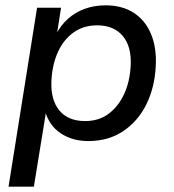

<svg xmlns="http://www.w3.org/2000/svg" viewBox="-20 -520 654 720"><path d="M12 180 119 -491H209L193 -389H189Q208 -426 236 -450.5Q264 -475 299.5 -487.5Q335 -500 376 -500Q438 -500 481.5 -472Q525 -444 546.5 -392Q568 -340 564 -271Q560 -192 529 -129Q498 -66 442.5 -28.5Q387 9 311 9Q252 9 208.5 -19.5Q165 -48 149 -103H153L107 180ZM299 -66Q351 -66 387.5 -93.5Q424 -121 445.5 -167.5Q467 -214 470 -273Q474 -345 440.5 -385Q407 -425 344 -425Q293 -425 255.5 -398Q218 -371 197 -324.5Q176 -278 173 -219Q169 -147 202 -106.5Q235 -66 299 -66Z"/></svg>

Font: Nunito Sans 10pt Medium
Style: Italic
Weight: 500
Italic angle: -9°
Designer: Vernon Adams
Foundry: Vernon Adams
Version: Version 3.101;gftools[0.9.27]